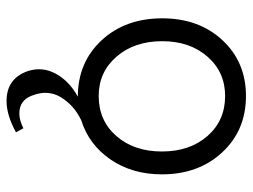

<svg xmlns="http://www.w3.org/2000/svg" viewBox="-110 -414 752 571"><g transform="rotate(90 265.5 -128.0)"><path d="M337 6Q293 27 269 66Q245 105 264 153Q278 190 317 190Q337 190 361 178L373 200Q322 228 280 228Q213 228 191 165Q177 122 198.5 82Q220 42 267 16Q165 16 99.5 -54.5Q34 -125 34 -235Q34 -344 99 -414Q164 -484 265 -484Q367 -484 432.5 -413.5Q498 -343 498 -234Q498 -146 454 -81.5Q410 -17 337 6ZM265 -46Q338 -46 384 -98.5Q430 -151 430 -234Q430 -317 384 -369.5Q338 -422 265 -422Q194 -422 148 -369.5Q102 -317 102 -235Q102 -152 148 -99Q194 -46 265 -46Z"/></g></svg>

Font: Didact Gothic
Style: Regular
Weight: 400
Designer: Daniel Johnson
Foundry: Daniel Johnson
Version: Version 2.101;PS 002.101;hotconv 1.0.88;makeotf.lib2.5.64775